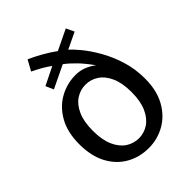

<svg xmlns="http://www.w3.org/2000/svg" viewBox="-219 -872 995 995"><g transform="rotate(-45 278.5 -375.0)"><path d="M281 10Q214 10 159.2 -21Q104.5 -52 72.2 -112Q40 -172 40 -259Q40 -345.5 73.2 -405.2Q106.5 -465 161.5 -496Q216.5 -527 281 -527Q310.5 -527 338 -516.8Q365.5 -506.5 391 -487Q359 -532 329.5 -562.5Q300 -593 273 -613L148 -553L129 -596L228 -645Q205.5 -661.5 181.8 -675Q158 -688.5 130 -702L162 -760Q198 -743.5 234.5 -723Q271 -702.5 303 -679L415 -733L436 -689L346 -646Q364 -631 393.2 -595.8Q422.5 -560.5 452 -509.5Q481.5 -458.5 501.8 -394.8Q522 -331 522 -259Q522 -172 488.5 -112Q455 -52 400.2 -21Q345.5 10 281 10ZM281 -62Q319 -62 351.2 -83.2Q383.5 -104.5 403.2 -148Q423 -191.5 423 -259Q423 -326 403.2 -369.5Q383.5 -413 351.2 -434Q319 -455 281 -455Q243 -455 210.8 -434Q178.5 -413 158.8 -369.5Q139 -326 139 -259Q139 -191.5 158.5 -148Q178 -104.5 210.2 -83.2Q242.5 -62 281 -62Z"/></g></svg>

Font: Expletus Sans
Style: Regular
Weight: 400
Designer: Jasper de Waard
Foundry: Designtown
Version: Version 7.500